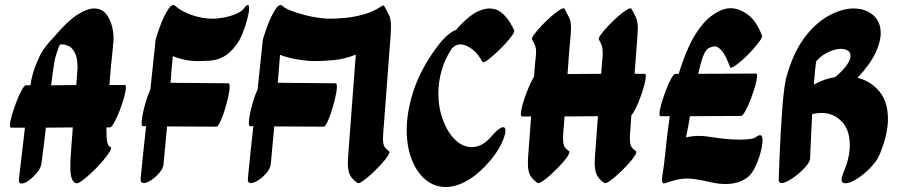

<svg xmlns="http://www.w3.org/2000/svg" viewBox="-20 -734 3621 770"><path d="M286 1Q262 -4 262 -64Q262 -91 265 -130Q268 -169 272 -223L164 -222Q160 -186 155.5 -149.5Q151 -113 146 -77Q144 -61 129 -42.5Q114 -24 96.5 -11Q79 2 67 2Q53 2 56 -17Q62 -67 68 -119.5Q74 -172 80 -222H24Q20 -222 20 -232Q20 -245 27.5 -271Q35 -297 45.5 -325Q56 -353 67 -372.5Q78 -392 84 -392H102Q103 -395 103 -398Q108 -431 120 -463.5Q132 -496 142 -515Q152 -534 167 -552.5Q182 -571 196 -585Q250 -649 289.5 -674.5Q329 -700 357 -700Q388 -700 405.5 -678Q423 -656 430 -625.5Q437 -595 435 -569Q432 -534 429.5 -511.5Q427 -489 425 -469Q423 -449 421 -421Q420 -407 419 -393H481Q485 -393 485 -383Q485 -370 477.5 -343.5Q470 -317 459.5 -289.5Q449 -262 438 -242.5Q427 -223 421 -223H407Q407 -211 407 -202Q407 -150 422 -145Q430 -143 421 -127.5Q412 -112 393 -89.5Q374 -67 352 -46Q330 -25 311.5 -11Q293 3 286 1ZM197 -480Q194 -460 191 -438Q188 -416 185 -392L286 -393L289 -435L291 -461Q291 -503 280 -523Q269 -543 255 -549.5Q241 -556 231 -556Q227 -556 224.5 -555.5Q222 -555 221 -555Q219 -552 218 -551Q212 -536 206 -517.5Q200 -499 197 -480Z M848 -226 650 -227Q646 -190 643 -152.5Q640 -115 636 -77Q635 -60 620 -42Q605 -24 587 -12Q569 0 556 0Q543 0 544 -17Q549 -70 554.5 -122.5Q560 -175 566 -228H553Q548 -228 548 -241Q548 -255 553 -279.5Q558 -304 566 -330Q574 -356 583 -375Q588 -424 593.5 -474Q599 -524 604 -574Q604 -575 608.5 -589.5Q613 -604 620.5 -625Q628 -646 637.5 -666Q647 -686 657 -700Q667 -714 676 -714Q680 -714 683 -710Q708 -688 750 -673.5Q792 -659 833 -659Q854 -659 879.5 -664Q905 -669 927 -678.5Q949 -688 959 -701Q968 -714 974 -714Q979 -714 979 -701Q979 -685 971.5 -656.5Q964 -628 952.5 -599.5Q941 -571 927 -553Q902 -520 876.5 -506.5Q851 -493 825.5 -491Q800 -489 773 -489Q722 -489 673 -509Q670 -482 668 -455.5Q666 -429 664 -402L896 -400Q901 -400 901 -386Q901 -371 895 -344.5Q889 -318 880.5 -291Q872 -264 863 -245Q854 -226 848 -226Z M1278 -226 1080 -227Q1076 -190 1073 -152.5Q1070 -115 1066 -77Q1065 -60 1050 -42Q1035 -24 1017 -12Q999 0 986 0Q973 0 974 -17Q979 -70 984.5 -122.5Q990 -175 996 -228H983Q978 -228 978 -241Q978 -255 983 -279.5Q988 -304 996 -330Q1004 -356 1013 -375Q1018 -424 1023.5 -474Q1029 -524 1034 -574Q1034 -575 1038.5 -589.5Q1043 -604 1050.5 -625Q1058 -646 1067.5 -666Q1077 -686 1087 -700Q1097 -714 1106 -714Q1110 -714 1113 -710Q1124 -700 1147.5 -691Q1171 -682 1199 -674.5Q1227 -667 1255 -663Q1283 -659 1303 -659Q1331 -659 1366.5 -662.5Q1402 -666 1439.5 -676.5Q1477 -687 1510 -709Q1513 -712 1516 -712Q1518 -712 1520 -710Q1521 -709 1522 -708Q1534 -686 1541 -671.5Q1548 -657 1548 -627L1547 -598L1518 -214Q1517 -204 1516.5 -195.5Q1516 -187 1516 -179Q1516 -156 1521.5 -146.5Q1527 -137 1540 -128Q1545 -124 1535.5 -109Q1526 -94 1508 -74.5Q1490 -55 1470 -36.5Q1450 -18 1434.5 -7.5Q1419 3 1414 0Q1395 -13 1385 -29.5Q1375 -46 1375 -81L1376 -106L1405 -490L1407 -515Q1362 -497 1319 -493Q1276 -489 1243 -489Q1215 -489 1176.5 -495Q1138 -501 1103 -514Q1101 -486 1098.5 -458Q1096 -430 1094 -402L1326 -400Q1331 -400 1331 -386Q1331 -371 1325 -344.5Q1319 -318 1310.5 -291Q1302 -264 1293 -245Q1284 -226 1278 -226Z M1914 -487Q1898 -518 1873 -537Q1848 -556 1826 -556Q1811 -556 1798 -545Q1794 -541 1791 -538Q1763 -495 1750.5 -449.5Q1738 -404 1738 -360Q1738 -302 1756.5 -252.5Q1775 -203 1805.5 -173.5Q1836 -144 1872 -144Q1891 -144 1910.5 -153.5Q1930 -163 1949 -185Q1967 -206 1979 -215Q1991 -224 1998 -224Q2007 -224 2007 -210Q2007 -192 1991.5 -159Q1976 -126 1947 -91Q1899 -35 1853.5 -9.5Q1808 16 1768 16Q1722 16 1686.5 -13.5Q1651 -43 1631 -95Q1611 -147 1611 -213Q1611 -287 1639.5 -373Q1668 -459 1732 -545Q1754 -575 1774.5 -592.5Q1795 -610 1809 -614Q1819 -626 1830 -637Q1864 -672 1892 -686Q1920 -700 1942 -700Q1971 -700 1991 -683.5Q2011 -667 2023.5 -646.5Q2036 -626 2042 -613Q2045 -608 2033.5 -591.5Q2022 -575 2003.5 -555.5Q1985 -536 1965.5 -518Q1946 -500 1931.5 -490.5Q1917 -481 1914 -487Z M2244 -699Q2256 -677 2263 -662.5Q2270 -648 2270 -622L2269 -599Q2265 -559 2262 -518.5Q2259 -478 2256 -437L2391 -438L2395 -491Q2397 -502 2397 -510.5Q2397 -519 2397 -526Q2397 -540 2394 -549.5Q2391 -559 2382 -575Q2379 -581 2390.5 -596.5Q2402 -612 2420.5 -631.5Q2439 -651 2459 -668.5Q2479 -686 2494 -695Q2509 -704 2512 -699Q2522 -682 2528 -669.5Q2534 -657 2536.5 -641.5Q2539 -626 2537 -599L2525 -438H2566Q2570 -438 2570 -428Q2570 -416 2564 -393.5Q2558 -371 2549 -346Q2540 -321 2530 -300.5Q2520 -280 2512 -272L2508 -214Q2507 -204 2506.5 -195.5Q2506 -187 2506 -179Q2506 -156 2511.5 -146.5Q2517 -137 2530 -128Q2535 -124 2525.5 -109Q2516 -94 2498 -74.5Q2480 -55 2460 -36.5Q2440 -18 2424.5 -7.5Q2409 3 2404 0Q2385 -13 2375 -29.5Q2365 -46 2365 -81L2366 -106L2378 -268L2244 -267Q2243 -254 2242 -240.5Q2241 -227 2240 -214Q2239 -204 2238.5 -195.5Q2238 -187 2238 -179Q2238 -156 2243.5 -146.5Q2249 -137 2262 -128Q2267 -124 2257.5 -109Q2248 -94 2230 -74.5Q2212 -55 2192 -36.5Q2172 -18 2156.5 -7.5Q2141 3 2136 0Q2117 -13 2107 -29.5Q2097 -46 2097 -81L2098 -106Q2101 -146 2104 -186.5Q2107 -227 2110 -267H2073Q2069 -267 2069 -277Q2069 -288 2074 -308Q2079 -328 2087.5 -351Q2096 -374 2105 -394.5Q2114 -415 2122 -427Q2124 -461 2127 -491Q2130 -514 2130 -526Q2130 -540 2126.5 -549.5Q2123 -559 2114 -575Q2111 -581 2122.5 -596.5Q2134 -612 2152.5 -631.5Q2171 -651 2191 -668.5Q2211 -686 2226 -695Q2241 -704 2244 -699Z M2689 -438H2702Q2719 -495 2742 -546Q2765 -597 2797 -635.5Q2829 -674 2872 -693Q2891 -701 2910 -701Q2944 -701 2979 -675.5Q3014 -650 3036 -591Q3038 -585 3026.5 -569Q3015 -553 2996.5 -532.5Q2978 -512 2958.5 -494.5Q2939 -477 2924.5 -468Q2910 -459 2908 -465Q2889 -515 2874 -531.5Q2859 -548 2845 -548Q2839 -548 2833 -545.5Q2827 -543 2822 -541Q2810 -535 2800 -509Q2790 -483 2780 -438L3012 -439Q3016 -439 3016 -429Q3016 -415 3008.5 -389Q3001 -363 2990.5 -335.5Q2980 -308 2969 -288.5Q2958 -269 2952 -269L2747 -268Q2744 -248 2740 -227Q2736 -206 2731 -183Q2744 -186 2757 -187.5Q2770 -189 2782 -189Q2795 -189 2808.5 -187.5Q2822 -186 2836 -184Q2859 -180 2889 -177Q2919 -174 2947 -174Q2970 -174 2988.5 -176.5Q3007 -179 3014 -186Q3023 -192 3028 -192Q3038 -192 3038 -171Q3038 -152 3030 -122Q3022 -92 3009 -65Q2996 -38 2982 -26Q2961 -9 2938 -2.5Q2915 4 2891 4Q2861 4 2831.5 -3Q2802 -10 2776 -14Q2756 -18 2737 -18Q2714 -18 2693.5 -13Q2673 -8 2649 0Q2649 0 2647 1Q2645 2 2643 2Q2640 2 2637.5 -1Q2635 -4 2635 -14Q2635 -23 2638 -41Q2643 -67 2649 -129Q2655 -191 2666 -268H2629Q2625 -268 2625 -278Q2625 -292 2632.5 -318Q2640 -344 2650.5 -371.5Q2661 -399 2671.5 -418.5Q2682 -438 2689 -438Z M3508 -115Q3496 -87 3469.5 -60Q3443 -33 3415.5 -16Q3388 1 3371 1Q3355 1 3355 -14Q3355 -19 3357 -25.5Q3359 -32 3362 -41Q3376 -73 3382 -100.5Q3388 -128 3388 -152Q3388 -214 3355 -247.5Q3322 -281 3275 -281Q3256 -281 3237 -276Q3235 -232 3233 -193Q3231 -154 3230 -128.5Q3229 -103 3229 -100Q3229 -88 3215.5 -71Q3202 -54 3182.5 -37.5Q3163 -21 3144.5 -10.5Q3126 0 3114 0Q3103 0 3103 -12Q3103 -13 3104 -40Q3105 -67 3106.5 -110Q3108 -153 3111 -203Q3114 -253 3117.5 -300.5Q3121 -348 3126 -383.5Q3131 -419 3136 -432Q3136 -433 3137 -433Q3138 -438 3139 -443Q3167 -534 3212 -590.5Q3257 -647 3308 -673.5Q3359 -700 3403 -700Q3450 -700 3481 -674Q3512 -648 3512 -601Q3512 -566 3490.5 -520.5Q3469 -475 3419 -422Q3472 -409 3506.5 -367.5Q3541 -326 3541 -257Q3541 -227 3533 -191.5Q3525 -156 3508 -115ZM3352 -538Q3330 -538 3302.5 -525.5Q3275 -513 3253 -488Q3251 -475 3248.5 -450.5Q3246 -426 3244 -395Q3286 -418 3330 -425Q3363 -453 3377 -474.5Q3391 -496 3391 -510Q3391 -524 3380 -531Q3369 -538 3352 -538Z"/></svg>

Font: Ga Maamli
Style: Regular
Weight: 400
Designer: Afotey Clement Nii Odai, Ama Asantewa Diaka, David Abbey-Thompson
Foundry: Sorkin Type Co.
Version: Version 1.000; ttfautohint (v1.8.4.7-5d5b)